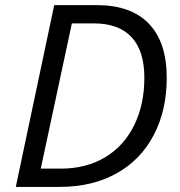

<svg xmlns="http://www.w3.org/2000/svg" viewBox="-20 -734 706 754"><path d="M359.9 -713.9Q494.6 -713.9 564.7 -640.9Q634.8 -567.9 634.8 -428.2Q634.8 -300.8 583.5 -203.1Q532.2 -105.5 437 -52.7Q341.8 0 213.9 0H42L192.9 -713.9ZM219.2 -71.8Q318.4 -71.8 392.6 -116.2Q466.8 -160.6 506.8 -241.9Q546.9 -323.2 546.9 -428.7Q546.9 -534.2 496.6 -588.1Q446.3 -642.1 349.1 -642.1H262.2L140.1 -71.8Z"/></svg>

Font: Open Sans Hebrew
Style: Italic
Weight: 400
Italic angle: -12°
Foundry: Ascender Corporation, Yanek Iontef
Version: Version 2.001;PS 002.001;hotconv 1.0.70;makeotf.lib2.5.58329